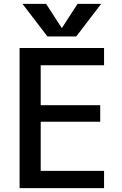

<svg xmlns="http://www.w3.org/2000/svg" viewBox="-20 -980 634 1000"><path d="M303 -835 384 -960H507L377 -790H227L97 -960H220L301 -835ZM192 -640V-432H502V-346H192V-90H522V0H82V-730H522V-640Z"/></svg>

Font: Mplus 1p Medium
Style: Regular
Weight: 500
Version: Version 1.061